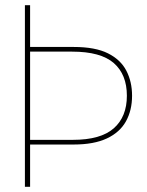

<svg xmlns="http://www.w3.org/2000/svg" viewBox="-20 -720 566 740"><path d="M76 0V-700H96V-539H264Q347 -539 396 -514.5Q445 -490 467 -447.5Q489 -405 489 -351Q489 -295 465.5 -252.5Q442 -210 392 -186.5Q342 -163 264 -163H96V0ZM96 -181H261Q368 -181 418.5 -225.5Q469 -270 469 -351Q469 -433 418.5 -477Q368 -521 258 -521H96Z"/></svg>

Font: DM Sans 24pt Thin
Style: Regular
Weight: 250
Designer: Colophon Foundry, Jonny Pinhorn
Foundry: Colophon Foundry
Version: Version 4.004;gftools[0.9.30]